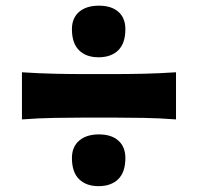

<svg xmlns="http://www.w3.org/2000/svg" viewBox="-20 -676 690 670"><path d="M323.7 -476.1Q280.8 -476.1 255.9 -500.5Q231 -524.9 231 -574.2Q231 -613.3 256.3 -634.8Q281.7 -656.2 325.2 -656.2Q368.7 -656.2 393.1 -634.8Q417.5 -613.3 417.5 -574.2Q417.5 -524.9 392.6 -500.5Q367.7 -476.1 323.7 -476.1ZM56.6 -259.3V-423.8Q114.7 -419.9 169.2 -418.7Q223.6 -417.5 271.5 -417.5H379.4Q427.2 -417.5 481.7 -418.7Q536.1 -419.9 594.2 -423.8V-259.3Q536.1 -263.7 481.7 -264.6Q427.2 -265.6 379.4 -265.6H271.5Q223.6 -265.6 169.2 -264.6Q114.7 -263.7 56.6 -259.3ZM323.7 -26.4Q280.8 -26.4 255.9 -50.8Q231 -75.2 231 -124.5Q231 -163.6 256.3 -185.3Q281.7 -207 325.2 -207Q368.7 -207 393.1 -185.3Q417.5 -163.6 417.5 -124.5Q417.5 -75.2 392.6 -50.8Q367.7 -26.4 323.7 -26.4Z"/></svg>

Font: Pinar DS4-Bold
Style: Regular
Weight: 700
Designer: Amin Abedi
Version: Version 2.000